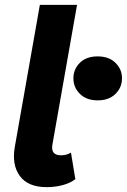

<svg xmlns="http://www.w3.org/2000/svg" viewBox="-20 -760 522 790"><path d="M172 10Q95 10 61.5 -36Q28 -82 41 -156L144 -740H297L196 -167Q187 -121 231 -121Q254 -121 272 -132L290 -23Q270 -7 238.5 1.5Q207 10 172 10ZM382 -347Q336 -347 309 -373.5Q282 -400 282 -438Q282 -475 308.5 -501.5Q335 -528 382 -528Q428 -528 455 -501.5Q482 -475 482 -438Q482 -400 455 -373.5Q428 -347 382 -347Z"/></svg>

Font: Livvic
Style: Bold Italic
Weight: 700
Italic angle: -10°
Designer: Jacques Le Bailly, Baron von Fonthausen
Version: Version 1.001; ttfautohint (v1.8.2)